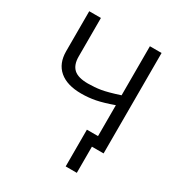

<svg xmlns="http://www.w3.org/2000/svg" viewBox="-206 -855 1107 1182"><g transform="rotate(30 347.5 -264.0)"><path d="M597.2 0H514.2V186H435.1V-75.2H514.2V-294.9Q441.4 -269 393.1 -259.5Q344.7 -250 293 -250Q191.9 -250 137.5 -296.4Q83 -342.8 83 -430.2V-713.9H166V-439.9Q166 -380.9 197 -352.5Q228 -324.2 297.9 -324.2Q345.2 -324.2 388.4 -331.3Q431.6 -338.4 514.2 -365.2V-713.9H597.2Z"/></g></svg>

Font: XL-Viking
Style: Regular
Weight: 400
Foundry: Ascender Corporation
Version: Version 1.10 March 23, 2015